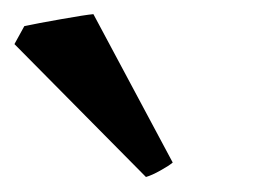

<svg xmlns="http://www.w3.org/2000/svg" viewBox="-21 -754 360 266"><path d="M-1 -692.9 12.7 -717.8Q30.8 -721.7 64 -727.5Q97.2 -733.4 108.4 -734.4L218.3 -528.8Q212.4 -523.9 200.9 -517.6Q189.5 -511.2 181.2 -508.8Z"/></svg>

Font: David Libre Medium
Style: Regular
Weight: 500
Version: Version 1.000